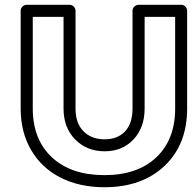

<svg xmlns="http://www.w3.org/2000/svg" viewBox="-20 -745 798 798"><path d="M65.9 -293.9V-700.2Q65.9 -710.9 73.7 -718Q81.5 -725.1 90.8 -725.1H269Q279.8 -725.1 286.9 -717.3Q293.9 -709.5 293.9 -700.2V-293.9Q293.9 -232.9 326.9 -199.5Q359.9 -166 415 -166Q468.8 -166 499.8 -199Q530.8 -231.9 530.8 -293.9V-700.2Q530.8 -710.9 538.8 -718Q546.9 -725.1 556.2 -725.1H732.9Q743.7 -725.1 750.7 -717.3Q757.8 -709.5 757.8 -700.2V-293.9Q757.8 -144.5 664.1 -55.7Q570.3 33.2 414.1 33.2Q310.5 33.2 231.7 -6.8Q152.8 -46.9 109.4 -121.3Q65.9 -195.8 65.9 -293.9ZM116.2 -293.9Q116.2 -165.5 195.6 -91.3Q274.9 -17.1 414.1 -17.1Q551.8 -17.1 629.9 -91.3Q708 -165.5 708 -293.9V-674.8H581.1V-293.9Q581.1 -214.8 534.9 -165.5Q488.8 -116.2 415 -116.2Q340.8 -116.2 292.5 -165.3Q244.1 -214.4 244.1 -293.9V-674.8H116.2Z"/></svg>

Font: Trueno Bold Outline
Style: Regular
Weight: 700
Width: 6
Designer: Julieta Ulanovsky
Foundry: Julieta Ulanovsky
Version: Version 3.001b | FøM Fix